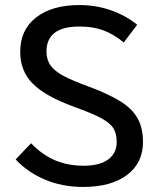

<svg xmlns="http://www.w3.org/2000/svg" viewBox="-20 -730 628 760"><path d="M42 -99 103 -163Q147 -117 198 -95.5Q249 -74 311 -74Q375 -74 408.5 -99Q442 -124 442 -168Q442 -201 429 -222Q416 -243 381 -262Q346 -281 274 -307Q161 -348 110.5 -398Q60 -448 60 -525Q60 -612 123 -661Q186 -710 294 -710Q361 -710 420 -689Q479 -668 523 -632L470 -562Q429 -595 389 -610Q349 -625 294 -625Q164 -625 164 -526Q164 -493 180.5 -470.5Q197 -448 231.5 -429.5Q266 -411 332 -387Q412 -357 458 -328Q504 -299 525 -261Q546 -223 546 -168Q546 -85 483 -37.5Q420 10 309 10Q226 10 157 -19.5Q88 -49 42 -99Z"/></svg>

Font: Niramit Medium
Style: Regular
Weight: 500
Designer: Katatrad Aksorn Co.,Ltd.
Foundry: Cadson Demak Co.,Ltd.
Version: Version 1.000; ttfautohint (v1.6)